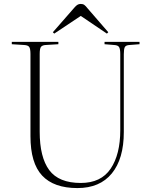

<svg xmlns="http://www.w3.org/2000/svg" viewBox="-20 -943 770 977"><path d="M374 14Q254 14 194.5 -49.5Q135 -113 135 -250V-668Q135 -694 129 -703.5Q123 -713 103 -714L40 -718V-730H277V-718L212 -714Q196 -713 189 -705Q182 -697 182 -668V-273Q182 -143 230.5 -77.5Q279 -12 391 -12Q494 -12 543 -84.5Q592 -157 592 -281V-668Q592 -692 586.5 -702.5Q581 -713 561 -714L512 -718V-730H690V-718L639 -714Q620 -713 615 -703Q610 -693 610 -667V-271Q610 -135 549 -60.5Q488 14 374 14ZM256 -772 249 -779 360 -906Q367 -914 374 -918.5Q381 -923 391 -923Q402 -923 409 -918Q416 -913 427 -899L531 -779L524 -772L391 -862Z"/></svg>

Font: Literata 72pt ExtraLight
Style: Regular
Weight: 200
Designer: Latin by Veronika Burian and Jose Scaglione. Greek by Irene Vlachou. Cyrillic by Vera Evstafieva.
Foundry: TypeTogether
Version: Version 3.002